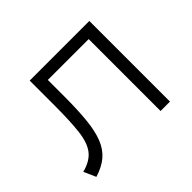

<svg xmlns="http://www.w3.org/2000/svg" viewBox="-115 -641 808 808"><g transform="rotate(-45 288.5 -237.5)"><path d="M49 5 25 -49Q76 -62 99.8 -92.8Q123.5 -123.5 130.2 -181Q137 -238.5 137 -332V-480H492V0H436V-428H193V-332Q193 -251 187.2 -193.2Q181.5 -135.5 166.2 -96.5Q151 -57.5 122.8 -33.2Q94.5 -9 49 5Z"/></g></svg>

Font: Geologica Roman Thin
Style: Regular
Weight: 250
Designer: Sindre Bremnes, Frode Helland
Foundry: Monokrom Skriftforlag AS
Version: Version 1.010;gftools[0.9.28]